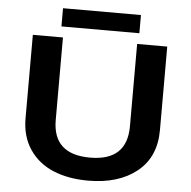

<svg xmlns="http://www.w3.org/2000/svg" viewBox="-57 -905 965 972"><g transform="rotate(5 425.0 -419.0)"><path d="M224 -847.5H620V-755H224ZM426 11Q325 11 248.8 -20.8Q172.5 -52.5 128 -118Q83.5 -183.5 83.5 -275.5V-700H236.5V-280.5Q236.5 -106 426 -106Q613.5 -106 613.5 -281.5V-700H766.5V-275.5Q766.5 -138 673.2 -63.5Q580 11 426 11Z"/></g></svg>

Font: League Mono Wide SemiBold
Style: Regular
Weight: 600
Width: 8
Designer: Tyler Finck
Foundry: The League of Moveable Type / Tyler Finck
Version: Version 2.210